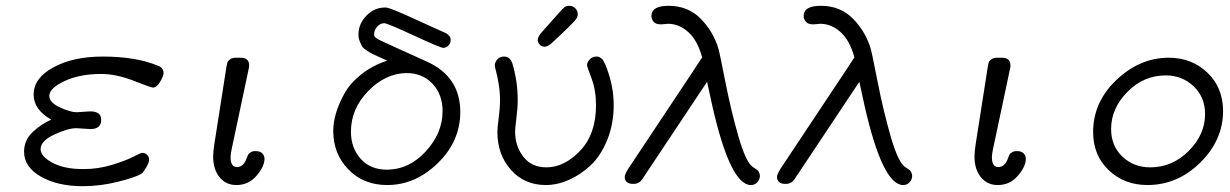

<svg xmlns="http://www.w3.org/2000/svg" viewBox="-20 -634 4240 662"><path d="M63 -111Q63 -151 93 -179Q123 -207 156 -221V-222Q96 -256 96 -308Q96 -365 164.5 -402Q233 -439 334 -439Q448 -439 523 -408Q544 -401 544 -382Q544 -372 532 -352Q520 -332 507 -332Q501 -332 441 -355.5Q381 -379 328 -379Q255 -379 202.5 -354.5Q150 -330 150 -303Q150 -281 186 -264Q222 -247 245 -247Q251 -247 267 -248.5Q283 -250 291 -250Q329 -250 329 -221Q329 -189 292 -189Q284 -189 267 -190.5Q250 -192 243 -192Q214 -192 167 -170Q120 -148 120 -120Q120 -95 160.5 -73Q201 -51 267 -51Q318 -51 364.5 -65Q411 -79 438.5 -93Q466 -107 470 -107Q480 -107 487 -100.5Q494 -94 494 -83Q494 -73 484 -56.5Q474 -40 469 -36Q452 -24 389.5 -8Q327 8 265 8Q179 8 121 -25Q63 -58 63 -111Z M715 -94Q715 -111 719 -137L761 -405Q763 -414 764 -418.5Q765 -423 772.5 -429Q780 -435 793 -435H809Q839 -435 839 -409Q839 -403 838 -399L779 -121Q775 -103 775 -92Q775 -58 797 -58Q817 -58 828 -82Q829 -84 831.5 -91Q834 -98 836 -101.5Q838 -105 844.5 -109Q851 -113 860 -113H861Q877 -113 884.5 -105Q892 -97 892 -87Q892 -60 864.5 -28Q837 4 795 4Q759 4 737 -23Q715 -50 715 -94Z M1129 -182Q1129 -212 1138.5 -244Q1148 -276 1167.5 -311.5Q1187 -347 1225.5 -377.5Q1264 -408 1315 -425Q1308 -428 1289.5 -436.5Q1271 -445 1264.5 -448Q1258 -451 1245.5 -459Q1233 -467 1229 -473.5Q1225 -480 1220.5 -491Q1216 -502 1216 -515Q1216 -552 1243.5 -580Q1271 -608 1306 -608H1311Q1323 -608 1411 -568Q1467 -542 1508 -524Q1509 -524 1511.5 -522.5Q1514 -521 1515.5 -520.5Q1517 -520 1519.5 -518.5Q1522 -517 1523 -516Q1524 -515 1526 -513Q1528 -511 1529.5 -509.5Q1531 -508 1532 -506Q1533 -504 1533.5 -501.5Q1534 -499 1534 -496Q1534 -486 1526.5 -477.5Q1519 -469 1508 -469Q1499 -469 1407 -511.5Q1315 -554 1305 -554Q1291 -554 1280.5 -542Q1270 -530 1270 -517V-512Q1272 -504 1290.5 -495Q1309 -486 1451 -422Q1567 -370 1567 -248Q1567 -147 1489.5 -71.5Q1412 4 1315 4Q1233 4 1181 -50Q1129 -104 1129 -182ZM1190 -180Q1190 -124 1223.5 -86.5Q1257 -49 1314 -49Q1390 -49 1448 -112Q1506 -175 1506 -251Q1506 -308 1471.5 -345Q1437 -382 1382 -382H1381Q1309 -381 1249.5 -320Q1190 -259 1190 -180Z M1686 -408Q1686 -419 1694.5 -429Q1703 -439 1718 -439Q1739 -439 1747 -414Q1765 -353 1765 -290Q1765 -262 1760.5 -226.5Q1756 -191 1756 -181Q1756 -130 1784.5 -93.5Q1813 -57 1864 -57Q1926 -57 1980.5 -114.5Q2035 -172 2035 -271Q2035 -323 2019.5 -364Q2004 -405 2004 -409Q2004 -420 2013.5 -429.5Q2023 -439 2036 -439Q2041 -439 2044.5 -438Q2048 -437 2051.5 -434Q2055 -431 2057 -429.5Q2059 -428 2061.5 -422.5Q2064 -417 2065 -415.5Q2066 -414 2069 -407Q2072 -400 2072 -399Q2096 -335 2096 -272Q2096 -206 2073.5 -151Q2051 -96 2016 -63.5Q1981 -31 1941 -13.5Q1901 4 1862 4Q1788 4 1741.5 -48.5Q1695 -101 1695 -179Q1695 -194 1699.5 -228Q1704 -262 1704 -288Q1704 -317 1699.5 -344Q1695 -371 1690.5 -387.5Q1686 -404 1686 -408ZM1848 -523Q1919 -604 1926 -609Q1933 -614 1943 -614Q1955 -614 1963.5 -605.5Q1972 -597 1972 -585Q1972 -574 1961.5 -562Q1951 -550 1913 -514Q1894 -496 1882 -485Q1868 -473 1858 -473Q1848 -473 1841 -480Q1834 -487 1834 -497Q1834 -507 1848 -523Z M2134 -25Q2134 -32 2146 -52L2372 -392Q2375 -396 2385 -412Q2395 -428 2401 -436Q2385 -495 2353 -523.5Q2321 -552 2283 -552Q2280 -552 2272 -551Q2264 -550 2259 -550Q2241 -550 2233.5 -559Q2226 -568 2226 -579Q2226 -614 2285 -614Q2353 -614 2397 -568.5Q2441 -523 2458 -463Q2460 -458 2480.5 -354Q2501 -250 2526.5 -162Q2552 -74 2576 -58L2582 -54Q2588 -50 2591 -48Q2594 -46 2597 -40Q2600 -34 2600 -27Q2600 -16 2591.5 -6Q2583 4 2569 4Q2498 4 2436 -269Q2431 -292 2418 -352L2195 -17Q2184 0 2165 0H2163Q2134 0 2134 -25Z M2659 -25Q2659 -32 2671 -52L2897 -392Q2900 -396 2910 -412Q2920 -428 2926 -436Q2910 -495 2878 -523.5Q2846 -552 2808 -552Q2805 -552 2797 -551Q2789 -550 2784 -550Q2766 -550 2758.5 -559Q2751 -568 2751 -579Q2751 -614 2810 -614Q2878 -614 2922 -568.5Q2966 -523 2983 -463Q2985 -458 3005.5 -354Q3026 -250 3051.5 -162Q3077 -74 3101 -58L3107 -54Q3113 -50 3116 -48Q3119 -46 3122 -40Q3125 -34 3125 -27Q3125 -16 3116.5 -6Q3108 4 3094 4Q3023 4 2961 -269Q2956 -292 2943 -352L2720 -17Q2709 0 2690 0H2688Q2659 0 2659 -25Z M3340 -94Q3340 -111 3344 -137L3386 -405Q3388 -414 3389 -418.5Q3390 -423 3397.5 -429Q3405 -435 3418 -435H3434Q3464 -435 3464 -409Q3464 -403 3463 -399L3404 -121Q3400 -103 3400 -92Q3400 -58 3422 -58Q3442 -58 3453 -82Q3454 -84 3456.5 -91Q3459 -98 3461 -101.5Q3463 -105 3469.5 -109Q3476 -113 3485 -113H3486Q3502 -113 3509.5 -105Q3517 -97 3517 -87Q3517 -60 3489.5 -28Q3462 4 3420 4Q3384 4 3362 -23Q3340 -50 3340 -94Z M3749 -179Q3749 -282 3829.5 -358.5Q3910 -435 4010 -435Q4089 -435 4143 -383.5Q4197 -332 4197 -251Q4197 -151 4118.5 -73.5Q4040 4 3936 4Q3857 4 3803 -47Q3749 -98 3749 -179ZM3811 -189Q3811 -131 3850 -94Q3889 -57 3946 -57Q4022 -57 4078.5 -113.5Q4135 -170 4135 -241Q4135 -299 4095.5 -336.5Q4056 -374 3999 -374Q3923 -374 3867 -317Q3811 -260 3811 -189Z"/></svg>

Font: CMU Typewriter Text
Style: LightOblique
Weight: 200
Italic angle: -9.46001°
Version: Version 0.7.0